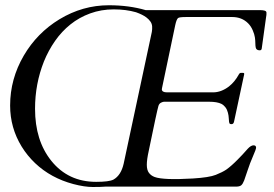

<svg xmlns="http://www.w3.org/2000/svg" viewBox="-20 -728 1069 749"><path d="M979 -151.9Q979 -146 966.8 -118.2Q954.6 -90.3 946.3 -64.5Q938 -38.6 932.6 -24.4Q927.2 -10.3 920.9 -5.1Q914.6 0 900.9 0H391.6Q374 1.5 341.8 1.5Q309.6 1.5 266.1 -10Q222.7 -21.5 185.1 -42Q147.5 -62.5 116.9 -91.6Q86.4 -120.6 64.5 -156.2Q19.5 -229.5 19.5 -316.4Q19.5 -419.9 72.8 -511.2Q124.5 -599.6 211.9 -652.8Q302.2 -707.5 404.8 -707.5Q483.4 -707.5 548.3 -688.5H995.1Q1006.3 -688.5 1012.9 -686.3Q1019.5 -684.1 1019.5 -678.5Q1019.5 -672.9 1019.3 -669.9Q1019 -667 1017.1 -654.8Q1015.1 -641.6 1001 -538.6Q1000 -531.7 993.2 -531.7Q979.5 -531.7 977.5 -543Q976.1 -550.3 976.1 -559.8Q976.1 -569.3 974.4 -581.8Q972.7 -594.2 965.8 -610.1Q959 -626 947.8 -637.2Q923.3 -661.6 885.7 -661.6H706.5Q679.7 -661.6 674.8 -657.7Q668.5 -652.8 663.6 -629.9L612.3 -385.7Q611.3 -381.8 611.3 -379.9Q611.3 -367.7 631.8 -367.7H811Q842.8 -367.7 873 -390.6Q896 -408.7 911.6 -437.5Q915 -443.8 919.9 -443.8H928.2Q932.6 -443.8 932.6 -440.4Q932.6 -437 932.4 -437Q932.1 -437 932.1 -436L893.1 -253.9Q891.1 -243.7 883.3 -243.7Q877.9 -243.7 876.2 -245.4Q874.5 -247.1 873.5 -253.4Q872.6 -259.8 872.3 -268.1Q872.1 -276.4 869.1 -288.3Q866.2 -300.3 859.6 -309.1Q853 -317.9 843.8 -322.8Q827.1 -331.1 795.9 -331.1H619.6Q615.7 -331.1 608.4 -327.6Q601.1 -324.2 598.1 -314.9Q595.2 -305.7 593.5 -296.6Q591.8 -287.6 585.9 -262.2Q580.1 -236.8 572.8 -199.7Q565.4 -162.6 560.1 -138.7Q552.7 -105.5 552.7 -85.2Q552.7 -64.9 560.8 -54Q568.8 -43 583 -37.6Q617.2 -24.9 732.4 -31.7Q795.9 -35.6 821.8 -45.9Q847.7 -56.2 862.8 -66.4Q883.3 -81.1 906.7 -105Q930.2 -128.9 935.5 -135.5Q940.9 -142.1 946.3 -147.5Q959 -161.1 969 -161.1Q979 -161.1 979 -151.9ZM355 -18.6Q405.3 -18.6 422.4 -27.3Q452.1 -43.9 462.4 -89.4L572.3 -603.5Q574.2 -614.3 573.5 -625Q572.8 -635.7 566.4 -644.5Q560.1 -653.3 550.8 -660.2Q536.6 -670.9 510.7 -680.2Q471.7 -691.4 423.3 -691.4Q375 -691.4 332 -675.8Q289.1 -660.2 254.9 -632.8Q220.7 -605.5 194.8 -568.4Q168.9 -531.2 151.4 -488.3Q116.7 -400.9 116.7 -303.7Q116.7 -179.7 180.2 -100.6Q246.1 -18.6 355 -18.6Z"/></svg>

Font: Cardo-Italic
Style: Italic
Weight: 400
Italic angle: -12°
Designer: David J. Perry
Foundry: David J. Perry
Version: Version 0.991